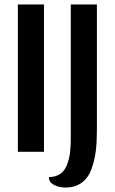

<svg xmlns="http://www.w3.org/2000/svg" viewBox="-20 -680 514 860"><path d="M177 0H60V-660H177ZM414 -95Q414 -43 409 -3Q404 37 390 76.5Q376 116 346.5 138Q317 160 273 160Q244 160 221.5 148Q199 136 199 113Q229 113 249.5 99Q270 85 280 58.5Q290 32 293.5 4.5Q297 -23 297 -59V-660H414Z"/></svg>

Font: Sansita
Style: Regular
Weight: 400
Designer: Pablo Cosgaya
Foundry: Omnibus-Type
Version: Version 1.006;hotconv 1.0.109;makeotfexe 2.5.65596